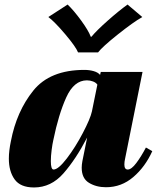

<svg xmlns="http://www.w3.org/2000/svg" viewBox="-20 -815 691 846"><path d="M193 -740 278 -795Q306 -768 338 -724Q370 -680 380 -653H383Q404 -679 453.5 -723Q503 -767 542 -795L607 -740Q568 -718 499.5 -663.5Q431 -609 412 -584H324Q314 -609 268 -663.5Q222 -718 193 -740ZM19 -116Q19 -150 28 -193Q53 -324 126.5 -415.5Q200 -507 352 -507Q374 -507 393 -501.5Q412 -496 421 -485L424 -498H608L531 -115Q528 -102 528 -90Q528 -68 543 -68Q559 -68 580.5 -96.5Q602 -125 623 -165L651 -149Q620 -80 567.5 -35Q515 10 447 10Q404 10 372 -9.5Q340 -29 340 -76Q340 -89 343 -105L364 -209Q314 -113 259.5 -51Q205 11 130 11Q70 11 44.5 -24.5Q19 -60 19 -116ZM385 -324 409 -442Q403 -451 390 -456Q377 -461 363 -461Q306 -461 272 -386Q238 -311 215 -198Q211 -181 207.5 -154Q204 -127 204 -105Q204 -68 216 -68Q237 -68 274.5 -117Q312 -166 345 -229Q378 -292 385 -324Z"/></svg>

Font: Trirong Black
Style: Italic
Weight: 900
Italic angle: -12°
Designer: Katatrad Team
Foundry: CadsonDemak
Version: Version 1.001